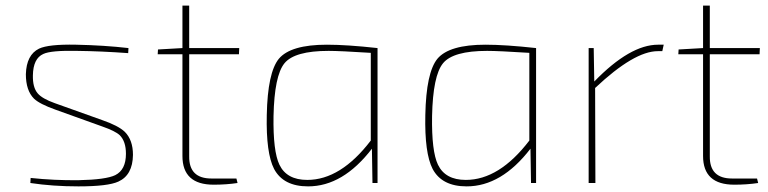

<svg xmlns="http://www.w3.org/2000/svg" viewBox="-20 -651 2731 683"><path d="M177 -261Q121 -281 101 -300Q72 -329 72 -387Q74 -456 119 -478Q153 -494 250 -492Q350 -490 437 -480L436 -462Q340 -469 254 -470Q161 -472 134 -459Q98 -443 97 -383Q96 -340 114 -319Q130 -300 175 -284L343 -224Q401 -204 424 -182Q453 -153 453 -100Q452 -28 401 -5Q364 12 259 12Q168 12 88 0L89 -18Q173 -9 260 -10Q357 -12 390 -28Q428 -47 428 -104Q428 -148 406 -170Q390 -185 344 -201Z M653 -95Q652 -16 732 -16H821L825 0Q785 6 740 6Q629 6 629 -96V-458H541L542 -475L629 -480V-631H653V-480H831L830 -458H653Z M1303 -122Q1200 12 1076 12Q988 12 955 -50Q926 -106 929 -242Q932 -393 972 -442Q1014 -492 1143 -492Q1214 -492 1323 -480V0H1305ZM1299 -463Q1189 -470 1149 -470Q1028 -470 992 -426Q956 -382 953 -238Q951 -113 974 -65Q1000 -11 1073 -11Q1192 -11 1299 -151Z M1867 -122Q1764 12 1640 12Q1552 12 1519 -50Q1490 -106 1493 -242Q1496 -393 1536 -442Q1578 -492 1707 -492Q1778 -492 1887 -480V0H1869ZM1863 -463Q1753 -470 1713 -470Q1592 -470 1556 -426Q1520 -382 1517 -238Q1515 -113 1538 -65Q1564 -11 1637 -11Q1756 -11 1863 -151Z M2336 -469H2320Q2236 -469 2097 -338L2098 0H2074V-480H2092L2094 -361Q2221 -492 2321 -492H2341Z M2505 -95Q2504 -16 2584 -16H2673L2677 0Q2637 6 2592 6Q2481 6 2481 -96V-458H2393L2394 -475L2481 -480V-631H2505V-480H2683L2682 -458H2505Z"/></svg>

Font: Taylor Sans Thin
Style: Regular
Weight: 100
Italic angle: -8°
Designer: Natanael Gama
Version: Version 1.001 September 8, 2015